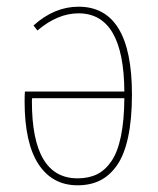

<svg xmlns="http://www.w3.org/2000/svg" viewBox="-20 -549 476 579"><path d="M216.8 -528.8Q377.9 -528.8 377.9 -264.2Q377.9 -189 366.2 -135Q354.5 -81.1 332.3 -49.8Q310.1 -18.6 281 -4.4Q252 9.8 213.9 9.8Q137.7 9.8 95.9 -54.2Q54.2 -118.2 54.2 -243.2Q54.2 -264.2 55.2 -272.9H355Q353.5 -508.8 216.8 -508.8Q153.8 -508.8 92.8 -457L81.1 -472.2Q144 -528.8 216.8 -528.8ZM213.9 -11.2Q247.6 -11.2 272.5 -23.4Q297.4 -35.6 316.2 -63.2Q335 -90.8 344.7 -138.2Q354.5 -185.5 355 -252.9H77.1Q76.2 -250 76.2 -243.2Q76.2 -11.2 213.9 -11.2Z"/></svg>

Font: Fira Sans Compressed Thin
Style: Regular
Weight: 100
Width: 1
Designer: Carrois Corporate & Edenspiekermann AG
Foundry: Carrois Corporate GbR & Edenspiekermann AG
Version: Version 4.203;PS 004.203;hotconv 1.0.88;makeotf.lib2.5.64775